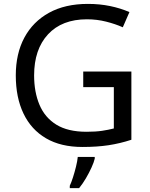

<svg xmlns="http://www.w3.org/2000/svg" viewBox="-20 -744 768 985"><path d="M407 -377H654V-27Q596 -8 537 1Q478 10 403 10Q292 10 216 -34.5Q140 -79 100.5 -161.5Q61 -244 61 -357Q61 -469 105 -551Q149 -633 231.5 -678.5Q314 -724 431 -724Q491 -724 544.5 -713Q598 -702 644 -682L610 -604Q572 -621 524.5 -633Q477 -645 426 -645Q298 -645 226.5 -568Q155 -491 155 -357Q155 -272 182.5 -206.5Q210 -141 269 -104.5Q328 -68 424 -68Q471 -68 504 -73Q537 -78 564 -85V-297H407ZM466 70Q462 88 449.5 115.5Q437 143 420.5 171Q404 199 386 221H338V209Q346 192 354.5 165.5Q363 139 370 110.5Q377 82 379 61H466Z"/></svg>

Font: Noto Sans Grantha
Style: Regular
Weight: 400
Designer: Monotype Design Team
Foundry: Monotype Imaging Inc.
Version: Version 2.003; ttfautohint (v1.8.4.7-5d5b)